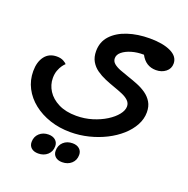

<svg xmlns="http://www.w3.org/2000/svg" viewBox="-190 -776 1486 1515"><g transform="rotate(20 553.0 -18.5)"><path d="M473 314Q380 314 300.5 287.5Q221 261 161 213.5Q101 166 67.5 101.5Q34 37 34 -39Q34 -117 70 -164Q106 -211 171 -211Q205 -211 227.5 -198.5Q250 -186 255 -177Q246 -170 232.5 -151.5Q219 -133 208.5 -105Q198 -77 198 -41Q198 16 229.5 65.5Q261 115 322.5 146Q384 177 472 177Q542 177 605.5 157.5Q669 138 718.5 107Q768 76 796.5 40Q825 4 825 -29Q825 -57 804.5 -77Q784 -97 750 -111.5Q716 -126 675.5 -140Q635 -154 595 -171Q555 -188 521 -212Q487 -236 466.5 -271.5Q446 -307 446 -357Q446 -435 495 -488Q544 -541 627 -568.5Q710 -596 812 -596Q923 -596 989 -564Q1055 -532 1055 -473Q1055 -430 1021.5 -403.5Q988 -377 940 -377Q854 -377 811 -459Q755 -460 708 -446Q661 -432 632.5 -408.5Q604 -385 604 -355Q604 -329 624.5 -311.5Q645 -294 679.5 -280.5Q714 -267 755 -253.5Q796 -240 837 -223.5Q878 -207 912 -183Q946 -159 967 -124Q988 -89 988 -39Q988 17 959.5 69.5Q931 122 881 166.5Q831 211 765.5 244Q700 277 625 295.5Q550 314 473 314ZM493 559Q457 559 436 540.5Q415 522 415 491Q415 446 445 418Q475 390 522 390Q558 390 579.5 409Q601 428 601 459Q601 504 570.5 531.5Q540 559 493 559ZM292 559Q255 559 234 540.5Q213 522 213 491Q213 446 243.5 418Q274 390 320 390Q356 390 378 409Q400 428 400 459Q400 504 369.5 531.5Q339 559 292 559Z"/></g></svg>

Font: Lemonada SemiBold
Style: Regular
Weight: 600
Designer: Mohamed Gaber (Arabic), Eduardo Tunni (Latin)
Foundry: Kief Type Foundry
Version: Version 4.005; ttfautohint (v1.8.3)